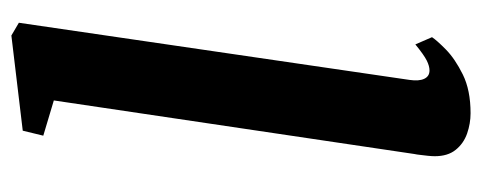

<svg xmlns="http://www.w3.org/2000/svg" viewBox="-281 -577 868 346"><g transform="rotate(-90 153.0 -404.0)"><path d="M182 -100Q179.5 -83 184 -73.5Q188.5 -64 199 -64Q207 -64 217 -69Q227 -74 246 -89.5L259 -59.5Q253.5 -51 236.8 -34.5Q220 -18 191.8 -4Q163.5 10 122 10Q103.5 10 85.5 3.8Q67.5 -2.5 56 -16.8Q44.5 -31 44.5 -54.5Q44.5 -59.5 45.2 -66.5Q46 -73.5 46.8 -80.2Q47.5 -87 48.5 -91.5L145 -741L81.5 -760L90.5 -797L262 -817.5L285 -804Z"/></g></svg>

Font: Merriweather 24pt
Style: Bold Italic
Weight: 700
Italic angle: -7.8°
Designer: Eben Sorkin
Foundry: Eben Sorkin
Version: Version 2.101